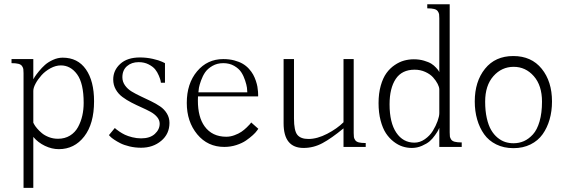

<svg xmlns="http://www.w3.org/2000/svg" viewBox="-20 -704 2704 920"><path d="M139.6 -420.9V-324.2Q141.6 -328.1 147.2 -336.9Q152.8 -345.7 166.5 -362.5Q180.2 -379.4 195.6 -393.1Q210.9 -406.7 233.9 -417.2Q256.8 -427.7 280.3 -427.7Q352.5 -427.7 391.6 -371.8Q430.7 -315.9 430.7 -218.8Q430.7 -110.8 383.5 -50Q336.4 10.7 261.7 10.7Q228.5 10.7 195.3 -5.1Q162.1 -21 139.6 -47.9V196.3H92.8V-353.5Q92.8 -366.7 91.8 -373Q90.8 -379.4 85.7 -387.2Q80.6 -395 68.4 -398.2Q56.2 -401.4 35.2 -401.4V-420.9ZM271.5 -390.6Q247.1 -390.6 221.9 -377Q196.8 -363.3 179.2 -343.8Q161.6 -324.2 150.6 -303.7Q139.6 -283.2 139.6 -268.6V-116.2L143.6 -108.4Q147.9 -100.1 157.5 -88.9Q167 -77.6 180.2 -66.4Q193.4 -55.2 213.9 -47.1Q234.4 -39.1 257.8 -39.1Q290.5 -39.1 315.2 -54.2Q339.8 -69.3 353.8 -95Q367.7 -120.6 374.3 -149.7Q380.9 -178.7 380.9 -210.9Q380.9 -304.7 349.6 -347.7Q318.4 -390.6 271.5 -390.6Z M502 -56.6 530.3 -90.8Q532.2 -88.9 535.9 -85.4Q539.6 -82 552.2 -73.5Q564.9 -64.9 578.6 -58.3Q592.3 -51.8 613.5 -46.4Q634.8 -41 656.2 -41Q698.7 -41 721.9 -62.3Q745.1 -83.5 745.1 -111.3Q745.1 -128.4 732.9 -143.1Q720.7 -157.7 700.9 -168.5Q681.2 -179.2 657.5 -189.7Q633.8 -200.2 610.1 -212.4Q586.4 -224.6 566.7 -239.3Q546.9 -253.9 534.7 -275.4Q522.5 -296.9 522.5 -323.2Q522.5 -367.2 556.2 -397.9Q589.8 -428.7 650.4 -428.7Q682.1 -428.7 712.2 -421.9Q742.2 -415 756.3 -408.2L770.5 -401.4V-307.6H751Q750.5 -311.5 749.3 -318.1Q748 -324.7 741 -341.8Q733.9 -358.9 723.4 -371.8Q712.9 -384.8 692.1 -395.5Q671.4 -406.2 644.5 -406.2Q610.4 -406.2 588.4 -387Q566.4 -367.7 566.4 -334Q566.4 -312.5 578.9 -294.9Q591.3 -277.3 611.1 -265.4Q630.9 -253.4 655 -242.2Q679.2 -231 703.4 -219.2Q727.5 -207.5 747.3 -194.1Q767.1 -180.7 779.5 -160.4Q792 -140.1 792 -115.2Q792 -62 752.4 -29.1Q712.9 3.9 656.2 3.9Q627.4 3.9 600.8 -2.4Q574.2 -8.8 556.9 -17.6Q539.6 -26.4 526.6 -35.2Q513.7 -43.9 507.8 -50.3Z M1049.8 -420.9Q1078.6 -420.9 1102.5 -414.6Q1126.5 -408.2 1143.1 -398.4Q1159.7 -388.7 1172.6 -374.5Q1185.5 -360.4 1193.1 -346.4Q1200.7 -332.5 1206.1 -316.4Q1211.4 -300.3 1213.4 -288.6Q1215.3 -276.9 1216.3 -264.6Q1217.3 -252.4 1217 -248.5Q1216.8 -244.6 1216.8 -242.2H928.7Q928.2 -231.9 928.2 -222.2Q928.2 -143.1 960.4 -98.6Q996.6 -48.8 1064.5 -48.8Q1084 -48.8 1103.8 -56.2Q1123.5 -63.5 1136.7 -72.5Q1149.9 -81.5 1162.1 -93.3Q1174.3 -105 1178 -109.6Q1181.6 -114.3 1183.6 -117.2L1217.8 -86.9L1211.4 -78.1Q1205.1 -68.8 1191.2 -56.2Q1177.2 -43.5 1158.9 -30.8Q1140.6 -18.1 1112.8 -9Q1085 0 1054.7 0Q975.1 0 925 -60.5Q875 -121.1 875 -210.9Q875 -303.7 924.3 -362.3Q973.6 -420.9 1049.8 -420.9ZM930.7 -261.7H1165Q1165 -270.5 1163.3 -283.7Q1161.6 -296.9 1154.5 -318.6Q1147.5 -340.3 1136 -357.9Q1124.5 -375.5 1102.1 -388.4Q1079.6 -401.4 1049.8 -401.4Q1020.5 -401.4 997.8 -388.2Q975.1 -375 963.1 -357.7Q951.2 -340.3 943.4 -318.4Q935.5 -296.4 933.3 -283.7Q931.2 -271 930.7 -261.7Z M1674.8 -420.9V-66.4Q1674.8 -53.2 1675.8 -46.9Q1676.8 -40.5 1681.9 -32.7Q1687 -24.9 1699.2 -21.7Q1711.4 -18.6 1732.4 -18.6V0H1626V-88.9Q1567.9 -41 1525.1 -18.1Q1482.4 4.9 1434.6 4.9Q1338.9 4.9 1338.9 -113.3V-420.9H1388.7V-136.7Q1388.7 -77.6 1404.8 -57.9Q1420.9 -38.1 1458 -38.1Q1500 -38.1 1547.9 -63Q1595.7 -87.9 1626 -118.2V-420.9Z M2085 0V-91.3Q2082 -84.5 2079.3 -79.1Q2076.7 -73.7 2064.5 -56.2Q2052.2 -38.6 2038.8 -27.1Q2025.4 -15.6 2002.2 -5.4Q1979 4.9 1953.1 4.9Q1930.7 4.9 1909.2 -2Q1887.7 -8.8 1866.5 -25.1Q1845.2 -41.5 1829.3 -65.4Q1813.5 -89.4 1803.7 -126.7Q1793.9 -164.1 1793.9 -210Q1793.9 -256.3 1804.4 -293.5Q1814.9 -330.6 1831.8 -353.8Q1848.6 -377 1871.3 -392.3Q1894 -407.7 1916.7 -413.8Q1939.5 -419.9 1962.9 -419.9Q1989.3 -419.9 2011.7 -413.3Q2034.2 -406.7 2046.9 -398.7Q2059.6 -390.6 2069.3 -379.9Q2079.1 -369.1 2081.5 -365Q2084 -360.8 2085 -358.4V-616.2Q2085 -629.4 2084 -635.7Q2083 -642.1 2077.9 -649.9Q2072.8 -657.7 2060.5 -660.9Q2048.3 -664.1 2027.3 -664.1V-683.6H2134.8V-69.3Q2134.8 -56.2 2135.7 -49.8Q2136.7 -43.5 2141.8 -35.6Q2147 -27.8 2159.2 -24.7Q2171.4 -21.5 2192.4 -21.5V0ZM1966.8 -370.1Q1905.8 -370.1 1876.2 -325.7Q1846.7 -281.2 1846.7 -204.1Q1846.7 -116.2 1878.9 -68.4Q1911.1 -20.5 1965.8 -20.5Q1992.2 -20.5 2015.9 -37.1Q2039.6 -53.7 2054 -77.1Q2068.4 -100.6 2076.7 -123.8Q2085 -147 2085 -162.1V-275.4Q2085 -286.6 2077.1 -302Q2069.3 -317.4 2055.4 -333Q2041.5 -348.6 2017.8 -359.4Q1994.1 -370.1 1966.8 -370.1Z M2439.5 -435.5Q2526.4 -435.5 2575.7 -374.5Q2625 -313.5 2625 -217.8Q2625 -171.4 2613.5 -131.6Q2602.1 -91.8 2580.1 -60.8Q2558.1 -29.8 2522.2 -12Q2486.3 5.9 2440.4 5.9Q2394 5.9 2357.9 -12Q2321.8 -29.8 2299.8 -60.8Q2277.8 -91.8 2266.4 -131.6Q2254.9 -171.4 2254.9 -217.8Q2254.9 -313.5 2304 -374.5Q2353 -435.5 2439.5 -435.5ZM2440.4 -17.6Q2467.3 -17.6 2490.5 -27.8Q2513.7 -38.1 2533.7 -60.1Q2553.7 -82 2565.4 -122.3Q2577.1 -162.6 2577.1 -216.8Q2577.1 -294.4 2537.8 -339.1Q2498.5 -383.8 2441.4 -383.8Q2383.8 -383.8 2344.2 -339.1Q2304.7 -294.4 2304.7 -216.8Q2304.7 -172.9 2312.5 -138.2Q2320.3 -103.5 2333.3 -81.3Q2346.2 -59.1 2364 -44.4Q2381.8 -29.8 2400.6 -23.7Q2419.4 -17.6 2440.4 -17.6Z"/></svg>

Font: Buda Light
Style: Regular
Weight: 300
Version: Version 1.003